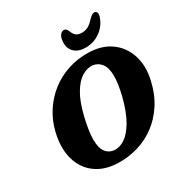

<svg xmlns="http://www.w3.org/2000/svg" viewBox="-209 -1089 1214 1268"><g transform="rotate(-30 398.0 -455.5)"><path d="M520.5 -714.5Q623.5 -712 690.5 -662.2Q757.5 -612.5 783 -530.5Q808.5 -448.5 785.5 -348.5Q764.5 -255 719.2 -185.5Q674 -116 612 -70.5Q550 -25 476.8 -3.8Q403.5 17.5 326 15Q224.5 11.5 158 -38.5Q91.5 -88.5 68 -174Q44.5 -259.5 71 -370.5Q89.5 -447.5 130.8 -511.2Q172 -575 231.5 -621.5Q291 -668 364.5 -692.2Q438 -716.5 520.5 -714.5ZM350.5 -71Q388.5 -68.5 428.2 -94.5Q468 -120.5 504.8 -182.5Q541.5 -244.5 569 -350.5Q580.5 -397.5 585.8 -434.8Q591 -472 590.5 -501Q590 -561 565.2 -592.5Q540.5 -624 502 -628Q461.5 -632 420.5 -606.5Q379.5 -581 344.8 -522.2Q310 -463.5 287 -368.5Q274 -316 268 -274.5Q262 -233 261.5 -201.5Q261.5 -135.5 285.8 -104.5Q310 -73.5 350.5 -71ZM550.5 -849.5Q578 -849.5 600.5 -862.2Q623 -875 645.5 -901Q669 -925.5 685.5 -925.5Q701 -925.5 705.5 -912.8Q710 -900 703 -879.5Q682.5 -821 633.8 -786.5Q585 -752 524 -752Q463.5 -752 433 -786.5Q402.5 -821 413.5 -879.5Q417 -900 428.5 -912.8Q440 -925.5 455.5 -925.5Q472 -925.5 482.5 -901Q491.5 -875 507 -862.2Q522.5 -849.5 550.5 -849.5Z"/></g></svg>

Font: Fraunces 9pt SuperSoft
Style: Bold Italic
Weight: 700
Italic angle: -16°
Version: Version 1.000;[b76b70a41]